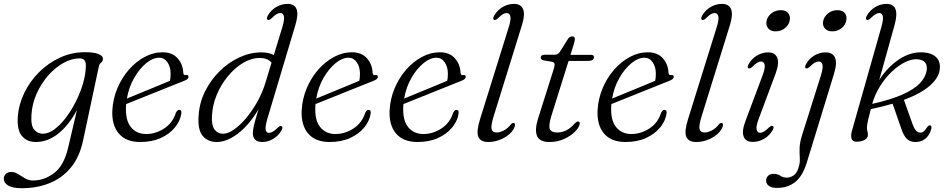

<svg xmlns="http://www.w3.org/2000/svg" viewBox="-61 -738 4979 1010"><path d="M375.5 3.5Q357 89 311.2 144Q265.5 199 199.5 225.5Q133.5 252 54.5 252Q5 252 -18 238Q-41 224 -41 202Q-41 187 -30.2 176.8Q-19.5 166.5 -2 166.5Q16.5 166.5 34.2 177.8Q52 189 71 200.2Q90 211.5 112 211.5Q172.5 211.5 224 172.2Q275.5 133 297.5 38.5L344 -159.5Q300.5 -78.5 245 -34.8Q189.5 9 127.5 9Q81.5 9 54.8 -22Q28 -53 32.5 -122Q37 -187.5 66.5 -248.8Q96 -310 144.8 -358.5Q193.5 -407 255.2 -435.2Q317 -463.5 385.5 -463.5Q433.5 -463.5 457.5 -453.5Q481.5 -443.5 480.5 -428.5Q480 -414.5 471 -408.5Q462 -402.5 459 -388.5ZM104.5 -135Q100.5 -77.5 118.8 -56Q137 -34.5 164 -34.5Q193.5 -34.5 224.5 -57Q255.5 -79.5 284.5 -117.5Q313.5 -155.5 337 -201.8Q360.5 -248 375 -296.5Q389.5 -345 390.5 -387.5Q393.5 -431 358.5 -431Q316 -431 272.5 -406.8Q229 -382.5 192.2 -340.5Q155.5 -298.5 131.8 -245.5Q108 -192.5 104.5 -135Z M892.5 -139Q887 -102 859.5 -68Q832 -34 785.8 -12.5Q739.5 9 676.5 9Q602 9 564 -35.5Q526 -80 530 -159Q533.5 -219 556.5 -273.8Q579.5 -328.5 616.5 -371Q653.5 -413.5 699.5 -438.2Q745.5 -463 794.5 -463Q845.5 -463 873.5 -431.2Q901.5 -399.5 903 -355.5Q904 -341 916.5 -343Q930.5 -345.5 930.5 -334Q930.5 -327.5 924.8 -322.2Q919 -317 902 -310.5Q879.5 -301.5 840 -285.8Q800.5 -270 755.2 -251.8Q710 -233.5 669 -217.2Q628 -201 602.5 -190.5Q602.5 -186 602 -181.5Q597.5 -107 627 -70Q656.5 -33 708 -33Q757 -33 802 -61.8Q847 -90.5 864.5 -145.5Q872.5 -160.5 882 -160Q896.5 -160 892.5 -139ZM776.5 -434.5Q743.5 -434.5 708.2 -405.8Q673 -377 645 -328.5Q617 -280 606.5 -219.5Q634.5 -231 675.5 -248Q716.5 -265 759 -282.2Q801.5 -299.5 833 -313Q836.5 -327 836.5 -350.5Q836.5 -386.5 819.8 -410.5Q803 -434.5 776.5 -434.5Z M1493 -607 1346 -115Q1333.5 -72 1336.5 -55.5Q1339.5 -39 1354 -39Q1363 -39 1373.8 -45Q1384.5 -51 1399 -65.5Q1412.5 -78 1420 -74.5Q1429 -70.5 1420 -52.5Q1404 -24 1376.2 -7.5Q1348.5 9 1319.5 9Q1269 9 1269 -38.5Q1269 -55.5 1275.8 -82.5Q1282.5 -109.5 1299 -163Q1248 -78.5 1189.8 -34.8Q1131.5 9 1079.5 9Q1032 9 1005 -23.5Q978 -56 984 -131Q988 -197.5 1017.5 -257Q1047 -316.5 1093.8 -363Q1140.5 -409.5 1197.8 -436Q1255 -462.5 1314.5 -462.5Q1354 -462.5 1379.5 -448.5L1424 -594.5Q1436.5 -636 1432.2 -652.8Q1428 -669.5 1413.5 -669.5Q1404.5 -669.5 1393.8 -663.5Q1383 -657.5 1368.5 -642.5Q1355 -630 1347.5 -633.5Q1338.5 -638 1347.5 -655.5Q1363.5 -684 1391.5 -700.8Q1419.5 -717.5 1451.5 -717.5Q1526 -717.5 1493 -607ZM1054 -128Q1051 -78 1067.8 -56.2Q1084.5 -34.5 1112.5 -34.5Q1137.5 -34.5 1169.2 -56.2Q1201 -78 1233 -115.8Q1265 -153.5 1292.2 -202Q1319.5 -250.5 1335.5 -303.5L1367.5 -408.5Q1347 -433 1305.5 -433Q1261 -433 1217.5 -407Q1174 -381 1137.8 -337Q1101.5 -293 1079 -238.8Q1056.5 -184.5 1054 -128Z M1888.5 -139Q1883 -102 1855.5 -68Q1828 -34 1781.8 -12.5Q1735.5 9 1672.5 9Q1598 9 1560 -35.5Q1522 -80 1526 -159Q1529.5 -219 1552.5 -273.8Q1575.5 -328.5 1612.5 -371Q1649.5 -413.5 1695.5 -438.2Q1741.5 -463 1790.5 -463Q1841.5 -463 1869.5 -431.2Q1897.5 -399.5 1899 -355.5Q1900 -341 1912.5 -343Q1926.5 -345.5 1926.5 -334Q1926.5 -327.5 1920.8 -322.2Q1915 -317 1898 -310.5Q1875.5 -301.5 1836 -285.8Q1796.5 -270 1751.2 -251.8Q1706 -233.5 1665 -217.2Q1624 -201 1598.5 -190.5Q1598.5 -186 1598 -181.5Q1593.5 -107 1623 -70Q1652.5 -33 1704 -33Q1753 -33 1798 -61.8Q1843 -90.5 1860.5 -145.5Q1868.5 -160.5 1878 -160Q1892.5 -160 1888.5 -139ZM1772.5 -434.5Q1739.5 -434.5 1704.2 -405.8Q1669 -377 1641 -328.5Q1613 -280 1602.5 -219.5Q1630.5 -231 1671.5 -248Q1712.5 -265 1755 -282.2Q1797.5 -299.5 1829 -313Q1832.5 -327 1832.5 -350.5Q1832.5 -386.5 1815.8 -410.5Q1799 -434.5 1772.5 -434.5Z M2351 -139Q2345.5 -102 2318 -68Q2290.5 -34 2244.2 -12.5Q2198 9 2135 9Q2060.5 9 2022.5 -35.5Q1984.5 -80 1988.5 -159Q1992 -219 2015 -273.8Q2038 -328.5 2075 -371Q2112 -413.5 2158 -438.2Q2204 -463 2253 -463Q2304 -463 2332 -431.2Q2360 -399.5 2361.5 -355.5Q2362.5 -341 2375 -343Q2389 -345.5 2389 -334Q2389 -327.5 2383.2 -322.2Q2377.5 -317 2360.5 -310.5Q2338 -301.5 2298.5 -285.8Q2259 -270 2213.8 -251.8Q2168.5 -233.5 2127.5 -217.2Q2086.5 -201 2061 -190.5Q2061 -186 2060.5 -181.5Q2056 -107 2085.5 -70Q2115 -33 2166.5 -33Q2215.5 -33 2260.5 -61.8Q2305.5 -90.5 2323 -145.5Q2331 -160.5 2340.5 -160Q2355 -160 2351 -139ZM2235 -434.5Q2202 -434.5 2166.8 -405.8Q2131.5 -377 2103.5 -328.5Q2075.5 -280 2065 -219.5Q2093 -231 2134 -248Q2175 -265 2217.5 -282.2Q2260 -299.5 2291.5 -313Q2295 -327 2295 -350.5Q2295 -386.5 2278.2 -410.5Q2261.5 -434.5 2235 -434.5Z M2685 -607 2536 -127Q2520 -75.5 2525.2 -58.2Q2530.5 -41 2550.5 -41Q2569 -41 2589.5 -51.8Q2610 -62.5 2626 -83Q2634 -92.5 2641 -91Q2653 -89 2646 -71Q2639 -50 2617.8 -31.8Q2596.5 -13.5 2567.2 -2.2Q2538 9 2507.5 9Q2466 9 2455 -18.8Q2444 -46.5 2464 -110L2615 -594.5Q2628 -636 2623.5 -652.8Q2619 -669.5 2604 -669.5Q2595.5 -669.5 2584.8 -663.5Q2574 -657.5 2559 -642.5Q2546 -630 2538 -633.5Q2529 -638 2538.5 -655.5Q2554.5 -684 2582.8 -700.8Q2611 -717.5 2643 -717.5Q2679.5 -717.5 2690.8 -689.5Q2702 -661.5 2685 -607Z M2843 -413 2798 -420.5Q2783.5 -424 2783.5 -435.5Q2783.5 -450 2804.5 -450H2856Q2873 -450 2883 -463.5L2928 -535Q2936 -546.5 2949.5 -546.5Q2963 -546.5 2963 -532.5Q2963 -524 2957 -504L2940 -449.5H3048.5Q3063.5 -449.5 3063.5 -437.5Q3063.5 -417.5 3030.5 -417.5H2930L2841 -133.5Q2823 -76.5 2831.5 -58.8Q2840 -41 2869 -41Q2895 -41 2917.5 -52Q2940 -63 2964 -90Q2972.5 -99 2979.5 -99Q2989.5 -99 2988.5 -88Q2987.5 -70.5 2966 -47.8Q2944.5 -25 2908.8 -8Q2873 9 2830 9Q2776.5 9 2763.8 -23.5Q2751 -56 2769.5 -114.5L2850.5 -370.5Q2858 -393.5 2856.2 -402Q2854.5 -410.5 2843 -413Z M3445 -139Q3439.5 -102 3412 -68Q3384.5 -34 3338.2 -12.5Q3292 9 3229 9Q3154.5 9 3116.5 -35.5Q3078.5 -80 3082.5 -159Q3086 -219 3109 -273.8Q3132 -328.5 3169 -371Q3206 -413.5 3252 -438.2Q3298 -463 3347 -463Q3398 -463 3426 -431.2Q3454 -399.5 3455.5 -355.5Q3456.5 -341 3469 -343Q3483 -345.5 3483 -334Q3483 -327.5 3477.2 -322.2Q3471.5 -317 3454.5 -310.5Q3432 -301.5 3392.5 -285.8Q3353 -270 3307.8 -251.8Q3262.5 -233.5 3221.5 -217.2Q3180.5 -201 3155 -190.5Q3155 -186 3154.5 -181.5Q3150 -107 3179.5 -70Q3209 -33 3260.5 -33Q3309.5 -33 3354.5 -61.8Q3399.5 -90.5 3417 -145.5Q3425 -160.5 3434.5 -160Q3449 -160 3445 -139ZM3329 -434.5Q3296 -434.5 3260.8 -405.8Q3225.5 -377 3197.5 -328.5Q3169.5 -280 3159 -219.5Q3187 -231 3228 -248Q3269 -265 3311.5 -282.2Q3354 -299.5 3385.5 -313Q3389 -327 3389 -350.5Q3389 -386.5 3372.2 -410.5Q3355.5 -434.5 3329 -434.5Z M3779 -607 3630 -127Q3614 -75.5 3619.2 -58.2Q3624.5 -41 3644.5 -41Q3663 -41 3683.5 -51.8Q3704 -62.5 3720 -83Q3728 -92.5 3735 -91Q3747 -89 3740 -71Q3733 -50 3711.8 -31.8Q3690.5 -13.5 3661.2 -2.2Q3632 9 3601.5 9Q3560 9 3549 -18.8Q3538 -46.5 3558 -110L3709 -594.5Q3722 -636 3717.5 -652.8Q3713 -669.5 3698 -669.5Q3689.5 -669.5 3678.8 -663.5Q3668 -657.5 3653 -642.5Q3640 -630 3632 -633.5Q3623 -638 3632.5 -655.5Q3648.5 -684 3676.8 -700.8Q3705 -717.5 3737 -717.5Q3773.5 -717.5 3784.8 -689.5Q3796 -661.5 3779 -607Z M4019 -573Q3994 -573 3980.5 -588.5Q3967 -604 3971 -625.5Q3975 -650 3996.2 -667.2Q4017.5 -684.5 4046 -684.5Q4072.5 -684.5 4085 -669.2Q4097.5 -654 4093.5 -631.5Q4089.5 -607.5 4068.5 -590.2Q4047.5 -573 4019 -573ZM3930.5 -114Q3915 -73 3919 -56.2Q3923 -39.5 3938 -39.5Q3946.5 -39.5 3957.2 -45.5Q3968 -51.5 3983 -66.5Q3996 -79 4004 -75.5Q4013 -71 4003.5 -53.5Q3987.5 -25 3959.2 -8.2Q3931 8.5 3899 8.5Q3862 8.5 3851 -19.5Q3840 -47.5 3860.5 -101.5L3950 -340Q3965.5 -381 3961.2 -397.8Q3957 -414.5 3942.5 -414.5Q3933.5 -414.5 3923 -408.5Q3912.5 -402.5 3897.5 -387.5Q3884 -375 3876.5 -378.5Q3867.5 -383 3877 -400.5Q3892.5 -429 3920.8 -445.8Q3949 -462.5 3980.5 -462.5Q4015.5 -462.5 4027.5 -434.5Q4039.5 -406.5 4019 -351Z M4317 -573Q4291.5 -573 4278.2 -588.5Q4265 -604 4269 -625.5Q4273 -650 4294.2 -667.2Q4315.5 -684.5 4344 -684.5Q4370.5 -684.5 4383 -669.2Q4395.5 -654 4391 -631.5Q4387.5 -607.5 4366.5 -590.2Q4345.5 -573 4317 -573ZM4326.5 -350.5 4183 117.5Q4161.5 187.5 4122.8 219Q4084 250.5 4026 250.5Q3998 250.5 3983.5 239.8Q3969 229 3969 212Q3969 197.5 3979.2 187Q3989.5 176.5 4008.5 176.5Q4029 176.5 4043.8 186.5Q4058.5 196.5 4079 196.5Q4096.5 196.5 4115.5 183.5Q4134.5 170.5 4143.5 129.5Q4148 111 4146.2 89.5Q4144.5 68 4145.2 40.8Q4146 13.5 4157 -23L4257 -340Q4270 -382 4265.5 -398.2Q4261 -414.5 4245.5 -414.5Q4236 -414.5 4225.2 -408.5Q4214.5 -402.5 4199.5 -387.5Q4186 -375 4178.5 -378.5Q4169.5 -383 4179 -400.5Q4194.5 -429 4222.5 -445.8Q4250.5 -462.5 4282 -462.5Q4318.5 -462.5 4331.2 -435.5Q4344 -408.5 4326.5 -350.5Z M4575 -594.5Q4587 -636 4583 -652.8Q4579 -669.5 4564.5 -669.5Q4555.5 -669.5 4545 -663.5Q4534.5 -657.5 4519.5 -642.5Q4506 -630 4498.5 -633.5Q4489.5 -638 4499 -655.5Q4515 -684 4543 -700.8Q4571 -717.5 4602.5 -717.5Q4675.5 -717.5 4645 -607L4564 -316.5Q4605.5 -383 4667.2 -424.8Q4729 -466.5 4795 -462.5Q4840.5 -460 4864 -436.5Q4887.5 -413 4882.5 -373Q4877.5 -329 4831 -287.8Q4784.5 -246.5 4694 -212.5L4736 -94.5Q4746 -65 4755.8 -53.5Q4765.5 -42 4777.5 -40.5Q4790 -39 4798.5 -47Q4807 -55 4813.5 -65Q4819.5 -74.5 4823.5 -76.8Q4827.5 -79 4831.5 -78.5Q4841.5 -76.5 4838 -60Q4829.5 -27 4806.8 -8.2Q4784 10.5 4750.5 9Q4723.5 7.5 4707.8 -9Q4692 -25.5 4679.5 -63L4634.5 -192.5Q4582 -177 4520 -164Q4510.5 -128.5 4506.2 -110Q4502 -91.5 4500.8 -82.5Q4499.5 -73.5 4499.5 -67Q4499.5 -54.5 4502 -47Q4504.5 -39.5 4504.5 -28Q4504.5 -12 4487.5 -2.2Q4470.5 7.5 4444.5 7.5Q4423 7.5 4418.2 -9.5Q4413.5 -26.5 4422 -55ZM4767.5 -426Q4737.5 -429 4702 -412Q4666.5 -395 4631.8 -362.5Q4597 -330 4569.2 -286Q4541.5 -242 4527 -191.5Q4627 -214 4688 -241.5Q4749 -269 4778.5 -300.5Q4808 -332 4813.5 -366.5Q4822 -420.5 4767.5 -426Z"/></svg>

Font: Fraunces 9pt Light
Style: Italic
Weight: 300
Italic angle: -16°
Version: Version 1.000;[0bf87f6ff]